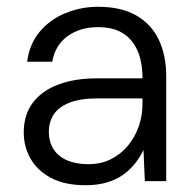

<svg xmlns="http://www.w3.org/2000/svg" viewBox="-20 -534 571 566"><path d="M232 12Q171 12 130.5 -9.5Q90 -31 70 -66.5Q50 -102 50 -143Q50 -196 77 -231.5Q104 -267 152.5 -285Q201 -303 264 -303H400Q400 -352 385 -385.5Q370 -419 341.5 -436.5Q313 -454 269 -454Q217 -454 180 -428Q143 -402 134 -352H60Q67 -405 97.5 -441Q128 -477 173.5 -495.5Q219 -514 269 -514Q338 -514 382.5 -488Q427 -462 448.5 -416Q470 -370 470 -309V0H407L403 -92Q393 -71 378 -52Q363 -33 342.5 -18.5Q322 -4 294.5 4Q267 12 232 12ZM240 -50Q278 -50 307.5 -65Q337 -80 357.5 -105Q378 -130 389 -161.5Q400 -193 400 -227V-244H269Q216 -244 184 -231Q152 -218 138 -196Q124 -174 124 -145Q124 -117 137 -95.5Q150 -74 176.5 -62Q203 -50 240 -50Z"/></svg>

Font: DM Sans 16pt Light
Style: Regular
Weight: 300
Version: Version 4.004;gftools[0.9.30]